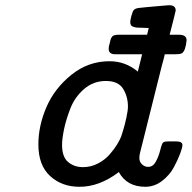

<svg xmlns="http://www.w3.org/2000/svg" viewBox="-20 -714 739 740"><path d="M127.9 -157.2Q127.9 -229 158.9 -301Q189.9 -373 254.9 -425.5Q319.8 -478 401.9 -478Q463.9 -478 511.2 -438L527.8 -504.9H423.8Q398.9 -504.9 398.9 -525.9Q398.9 -534.7 401.9 -543.9Q402.8 -545.9 403.8 -551Q404.8 -556.2 405.3 -558.1Q405.8 -560.1 407 -563.5Q408.2 -566.9 409.2 -568.4Q410.2 -569.8 412.1 -572.5Q414.1 -575.2 416 -576.2Q418 -577.1 420.9 -578.1Q423.8 -579.1 427.5 -579.6Q431.2 -580.1 436 -580.1H546.9L553.2 -606Q544.4 -606.9 531.2 -606.9Q518.1 -606.9 511 -607.4Q503.9 -607.9 496.3 -609.9Q488.8 -611.8 485.4 -616.5Q481.9 -621.1 481.9 -628.9Q481.9 -635.7 486.6 -653.3Q491.2 -670.9 496.1 -675.8Q502 -681.6 514.4 -683.3Q526.9 -685.1 618.2 -692.9Q620.1 -692.9 625 -693.4Q629.9 -693.8 632.8 -693.8Q656.7 -693.8 657.2 -673.8Q657.2 -670.9 633.8 -580.1H669.9Q698.7 -580.1 699.2 -559.1Q695.3 -518.1 681.2 -508.8Q674.3 -504.9 658.2 -504.9H615.2Q611.3 -486.8 604 -461.9L520 -126Q517.1 -116.2 517.1 -105Q517.1 -89.8 527.6 -80.3Q538.1 -70.8 550.8 -70.8Q569.8 -70.8 580.8 -91.3Q591.8 -111.8 597.9 -136.5Q604 -161.1 608.9 -165Q613.8 -168.9 627.9 -168.9H660.2Q683.1 -168.9 683.1 -154.8Q683.1 -146 674.6 -122.6Q666 -99.1 649.9 -69.1Q633.8 -39.1 604.5 -16.6Q575.2 5.9 540 5.9Q469.2 5.9 438 -50.8Q362.8 6.3 286.1 5.9Q218.3 5.9 173.1 -35.6Q127.9 -77.1 127.9 -157.2ZM219.2 -155.8Q219.2 -108.9 242.7 -89.4Q266.1 -69.8 299.8 -69.8Q330.6 -69.8 357.7 -84Q384.8 -98.1 402.8 -119.1Q420.9 -140.1 430.9 -156.5Q440.9 -172.9 446.8 -187Q447.8 -189.9 454.3 -210.9Q460.9 -231.9 467 -260Q473.1 -288.1 473.1 -303.2Q473.1 -341.3 454.6 -371.6Q436 -401.9 387.9 -401.9Q339.8 -401.9 304 -370.8Q268.1 -339.8 251 -295.4Q233.9 -251 226.6 -214.8Q219.2 -178.7 219.2 -155.8Z"/></svg>

Font: CMU Concrete
Style: BoldItalic
Weight: 700
Italic angle: -14.04°
Version: Version 0.7.0